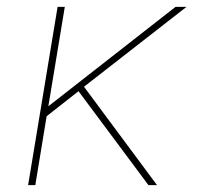

<svg xmlns="http://www.w3.org/2000/svg" viewBox="-20 -540 640 560"><path d="M62 0 148 -520H169L121 -230L492 -520H524L225 -287L438 0H413L209 -274L116 -201L83 0Z"/></svg>

Font: Iosevka Aile Thin Oblique
Style: Regular
Weight: 100
Italic angle: -9°
Designer: Belleve Invis
Foundry: Belleve Invis
Version: Version 31.1.0; ttfautohint (v1.8.4)